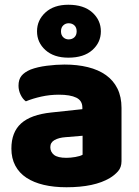

<svg xmlns="http://www.w3.org/2000/svg" viewBox="-20 -773 584 809"><path d="M260 -108Q277 -108 297.5 -111.5Q318 -115 328 -121V-201L256 -195Q228 -193 210 -183Q192 -173 192 -153Q192 -133 207.5 -120.5Q223 -108 260 -108ZM252 -501Q306 -501 350.5 -490Q395 -479 426.5 -456.5Q458 -434 475 -399.5Q492 -365 492 -318V-94Q492 -68 477.5 -51.5Q463 -35 443 -23Q378 16 260 16Q207 16 164.5 6Q122 -4 91.5 -24Q61 -44 44.5 -75Q28 -106 28 -147Q28 -216 69 -253Q110 -290 196 -299L327 -313V-320Q327 -349 301.5 -361.5Q276 -374 228 -374Q190 -374 154 -366Q118 -358 89 -346Q76 -355 67 -373.5Q58 -392 58 -412Q58 -438 70.5 -453.5Q83 -469 109 -480Q138 -491 177.5 -496Q217 -501 252 -501ZM136 -641Q136 -688 171.5 -720.5Q207 -753 268 -753Q333 -753 369 -720.5Q405 -688 405 -641Q405 -594 369 -562Q333 -530 268 -530Q207 -530 171.5 -562Q136 -594 136 -641ZM237 -641Q237 -625 246.5 -616Q256 -607 269 -607Q284 -607 293.5 -616Q303 -625 303 -641Q303 -657 293.5 -666Q284 -675 269 -675Q256 -675 246.5 -666Q237 -657 237 -641Z"/></svg>

Font: Baloo Bhai
Style: Regular
Weight: 400
Designer: Supriya Tembe, Noopur Datye and Ek Type
Foundry: Ek Type
Version: Version 1.443;PS 1.000;hotconv 16.6.51;makeotf.lib2.5.65220;